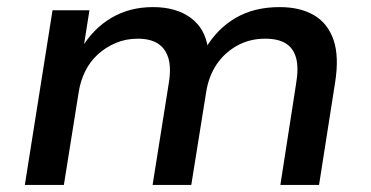

<svg xmlns="http://www.w3.org/2000/svg" viewBox="-20 -521 1045 541"><path d="M50 0 128 -492H232L215 -384H209Q242 -440 293.5 -470.5Q345 -501 411 -501Q476 -501 517 -471Q558 -441 566 -385L560 -386Q592 -440 644 -470.5Q696 -501 768 -501Q826 -501 865 -478Q904 -455 920 -408Q936 -361 924 -287L879 0H770L814 -283Q822 -329 814.5 -357Q807 -385 785.5 -398.5Q764 -412 727 -412Q683 -412 647.5 -392Q612 -372 590 -339Q568 -306 561 -262L519 0H410L455 -283Q463 -329 454.5 -357Q446 -385 424.5 -398.5Q403 -412 368 -412Q335 -412 306.5 -400Q278 -388 256 -368Q234 -348 220.5 -321Q207 -294 202 -263L160 0Z"/></svg>

Font: Nunito Sans 10pt SemiExpanded SemiBold
Style: Italic
Weight: 600
Width: 6
Italic angle: -9°
Designer: Vernon Adams
Foundry: Vernon Adams
Version: Version 3.101;gftools[0.9.27]